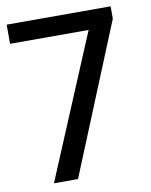

<svg xmlns="http://www.w3.org/2000/svg" viewBox="-84 -802 679 864"><g transform="rotate(-10 256.0 -370.0)"><path d="M92 0 365.5 -652.5H6.5V-740H481.5V-683.5L202 0Z"/></g></svg>

Font: Encode Sans Semi Expanded Medium
Style: Regular
Weight: 500
Width: 6
Designer: Multiple Designers
Foundry: Impallari Type
Version: Version 3.000; ttfautohint (v1.8.3) -l 8 -r 50 -G 200 -x 14 